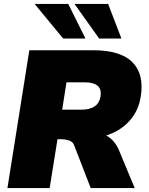

<svg xmlns="http://www.w3.org/2000/svg" viewBox="-20 -962 760 982"><path d="M18 0ZM18 0 130 -705H457Q597 -705 657.5 -643.5Q718 -582 700 -469Q689 -396 642.5 -344Q596 -292 523 -269Q546 -257 562.5 -237Q579 -217 590 -190L669 0H444L358 -222Q352 -237 332.5 -243.5Q313 -250 294 -250H274L234 0ZM298 -401H395Q483 -401 494 -468Q500 -506 479 -523.5Q458 -541 413 -541H320ZM487 -765 361 -942H533L601 -765ZM303 -765 157 -942H329L417 -765Z"/></svg>

Font: Winston Black
Style: Italic
Weight: 900
Italic angle: -9°
Designer: Original fonts by Vernon Adams / Changes by Cristiano Sobral
Foundry: VOriginal fonts by Vernon Adams / Changes by Cristiano Sobral
Version: Version 2.503;July 17, 2020;FontCreator 13.0.0.2655 64-bit